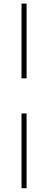

<svg xmlns="http://www.w3.org/2000/svg" viewBox="-20 -758 260 1040"><path d="M124 -333.5H96.5V-738.5H124ZM96.5 261.5V-143.5H124V261.5Z"/></svg>

Font: Newsreader 24pt ExtraLight
Style: Regular
Weight: 250
Designer: Hugues Gentile
Foundry: Production Type
Version: Version 1.003